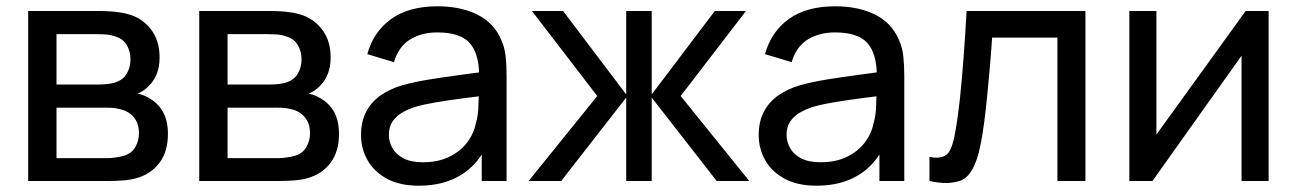

<svg xmlns="http://www.w3.org/2000/svg" viewBox="-20 -575 4120 610"><path d="M69.5 0V-540H299.5Q320 -540 343.8 -537.8Q367.5 -535.5 387 -530Q430.5 -518.5 458.8 -482.8Q487 -447 487 -392.5Q487 -362 477.8 -339.5Q468.5 -317 451.5 -300.5Q444 -293 435 -287Q426 -281 417 -277.5Q434.5 -274.5 452.5 -264Q481 -248.5 497.2 -220.5Q513.5 -192.5 513.5 -149Q513.5 -94 487 -58.2Q460.5 -22.5 414 -9Q394.5 -3.5 371 -1.8Q347.5 0 325.5 0ZM159.5 -306.5H293.5Q307.5 -306.5 323 -308.2Q338.5 -310 350 -314.5Q373 -323 383.8 -342.8Q394.5 -362.5 394.5 -386Q394.5 -412 382.8 -431.8Q371 -451.5 347 -459Q331 -465 311.2 -465.8Q291.5 -466.5 286 -466.5H159.5ZM159.5 -72.5H320.5Q331 -72.5 345.8 -74.5Q360.5 -76.5 372 -79.5Q398 -87 409.8 -107.5Q421.5 -128 421.5 -152Q421.5 -184 403.8 -204Q386 -224 357 -229Q346.5 -232 334.2 -232.5Q322 -233 312.5 -233H159.5Z M613 0V-540H843Q863.5 -540 887.2 -537.8Q911 -535.5 930.5 -530Q974 -518.5 1002.2 -482.8Q1030.5 -447 1030.5 -392.5Q1030.5 -362 1021.2 -339.5Q1012 -317 995 -300.5Q987.5 -293 978.5 -287Q969.5 -281 960.5 -277.5Q978 -274.5 996 -264Q1024.5 -248.5 1040.8 -220.5Q1057 -192.5 1057 -149Q1057 -94 1030.5 -58.2Q1004 -22.5 957.5 -9Q938 -3.5 914.5 -1.8Q891 0 869 0ZM703 -306.5H837Q851 -306.5 866.5 -308.2Q882 -310 893.5 -314.5Q916.5 -323 927.2 -342.8Q938 -362.5 938 -386Q938 -412 926.2 -431.8Q914.5 -451.5 890.5 -459Q874.5 -465 854.8 -465.8Q835 -466.5 829.5 -466.5H703ZM703 -72.5H864Q874.5 -72.5 889.2 -74.5Q904 -76.5 915.5 -79.5Q941.5 -87 953.2 -107.5Q965 -128 965 -152Q965 -184 947.2 -204Q929.5 -224 900.5 -229Q890 -232 877.8 -232.5Q865.5 -233 856 -233H703Z M1310.5 15Q1250 15 1209.2 -7.2Q1168.5 -29.5 1147.8 -66Q1127 -102.5 1127 -146Q1127 -188.5 1143.2 -219.8Q1159.5 -251 1189 -271.8Q1218.5 -292.5 1259.5 -304.5Q1298 -315 1345.8 -322.8Q1393.5 -330.5 1442.5 -337Q1473.5 -341 1502 -345Q1500 -406 1473 -437.5Q1443 -472 1369 -472Q1320 -472 1283.2 -449.8Q1246.5 -427.5 1231.5 -377.5L1147 -403Q1166.5 -474 1222.5 -514.5Q1278.5 -555 1370 -555Q1443.5 -555 1496.2 -528.8Q1549 -502.5 1572 -449.5Q1583.5 -424.5 1586.5 -395.2Q1589.5 -366 1589.5 -334V0H1510.5V-84Q1483.5 -42.5 1443.5 -18.5Q1389 15 1310.5 15ZM1324 -59.5Q1372 -59.5 1407.2 -76.8Q1442.5 -94 1464 -122.2Q1485.5 -150.5 1492 -184Q1499.5 -209 1500 -239.5Q1500.5 -256.5 1501 -269Q1473.5 -265.5 1446.5 -262Q1404.5 -256.5 1367 -250.2Q1329.5 -244 1299.5 -235.5Q1277.5 -228.5 1258.2 -217.5Q1239 -206.5 1227.2 -189.2Q1215.5 -172 1215.5 -146.5Q1215.5 -124.5 1226.8 -104.5Q1238 -84.5 1261.8 -72Q1285.5 -59.5 1324 -59.5Z M1659.5 0 1877.5 -270 1670 -540H1769L1969.5 -275V-540H2050.5V-275L2251 -540H2350L2142.5 -270L2360.5 0H2257L2050.5 -265V0H1969.5V-265L1763 0Z M2574 15Q2513.5 15 2472.8 -7.2Q2432 -29.5 2411.2 -66Q2390.5 -102.5 2390.5 -146Q2390.5 -188.5 2406.8 -219.8Q2423 -251 2452.5 -271.8Q2482 -292.5 2523 -304.5Q2561.5 -315 2609.2 -322.8Q2657 -330.5 2706 -337Q2737 -341 2765.5 -345Q2763.5 -406 2736.5 -437.5Q2706.5 -472 2632.5 -472Q2583.5 -472 2546.8 -449.8Q2510 -427.5 2495 -377.5L2410.5 -403Q2430 -474 2486 -514.5Q2542 -555 2633.5 -555Q2707 -555 2759.8 -528.8Q2812.5 -502.5 2835.5 -449.5Q2847 -424.5 2850 -395.2Q2853 -366 2853 -334V0H2774V-84Q2747 -42.5 2707 -18.5Q2652.5 15 2574 15ZM2587.5 -59.5Q2635.5 -59.5 2670.8 -76.8Q2706 -94 2727.5 -122.2Q2749 -150.5 2755.5 -184Q2763 -209 2763.5 -239.5Q2764 -256.5 2764.5 -269Q2737 -265.5 2710 -262Q2668 -256.5 2630.5 -250.2Q2593 -244 2563 -235.5Q2541 -228.5 2521.8 -217.5Q2502.5 -206.5 2490.8 -189.2Q2479 -172 2479 -146.5Q2479 -124.5 2490.2 -104.5Q2501.5 -84.5 2525.2 -72Q2549 -59.5 2587.5 -59.5Z M2933 0V-76.5Q2945.5 -74 2955.5 -74Q2969.5 -74 2982 -80.2Q2994.5 -86.5 3002.2 -106.2Q3010 -126 3015 -156Q3023.5 -203.5 3029.8 -262Q3036 -320.5 3041.2 -390.2Q3046.5 -460 3051 -540H3428.5V0H3339.5V-455.5H3132Q3129 -409.5 3124.8 -361Q3120.5 -312.5 3116 -266.8Q3111.5 -221 3106.2 -181.8Q3101 -142.5 3095 -114Q3085.5 -65 3068.5 -35.8Q3051.5 -6.5 3028.5 0Q3005.5 6.5 2987 6.5Q2963.5 6.5 2933 0Z M4010.5 -540V0H3924.5V-398L3641.5 0H3568V-540H3654V-147.5L3937.5 -540Z"/></svg>

Font: Cns Manrope Med
Style: Regular
Weight: 500
Designer: Mikhail Sharanda
Foundry: Mikhail Sharanda
Version: Version 4.504